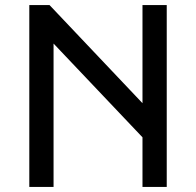

<svg xmlns="http://www.w3.org/2000/svg" viewBox="-20 -740 776 760"><path d="M96 0V-720H176L590 -283V-148L166 -595L192 -606V0ZM544 0V-720H640V0Z"/></svg>

Font: Kufam
Style: Regular
Weight: 400
Designer: Wael Morcos, Artur Schmal
Foundry: Original Type
Version: Version 1.301; ttfautohint (v1.8.3)